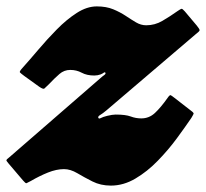

<svg xmlns="http://www.w3.org/2000/svg" viewBox="-75 -560 644 600"><path d="M-5 -347.5Q17 -372 44.5 -404.5Q72 -437 102.5 -468Q133 -499 164.8 -519.5Q196.5 -540 227.5 -540Q257 -540 278.8 -531Q300.5 -522 317.8 -510.5Q335 -499 350.2 -490Q365.5 -481 382 -481Q409 -481 432.5 -494.8Q456 -508.5 480 -525.5Q489.5 -532 492.2 -532.5Q495 -533 502.5 -524.5L540 -480Q549 -469 548.8 -465.5Q548.5 -462 536.5 -453L257.5 -215Q245.5 -205 238.2 -200.8Q231 -196.5 232 -192.5Q233.5 -187.5 239.8 -191Q246 -194.5 260 -198Q276.5 -202 286.5 -202Q317.5 -202 333.5 -196Q349.5 -190 366.5 -190Q391 -190 409.2 -207Q427.5 -224 449 -254.5Q455.5 -264 458.5 -262.5Q461.5 -261 470.5 -254L522 -214Q531 -207.5 530 -204.5Q529 -201.5 523 -191.5Q504 -163.5 477.5 -127.5Q451 -91.5 418.2 -57.8Q385.5 -24 348.2 -2Q311 20 271.5 20Q239.5 20 213.8 7Q188 -6 166.5 -18.8Q145 -31.5 125 -31.5Q101.5 -31.5 74.8 -20.8Q48 -10 21.5 5.5Q10.5 11.5 7.8 12.5Q5 13.5 -3 4L-49 -50Q-55.5 -57.5 -55 -59.8Q-54.5 -62 -46.5 -68L238.5 -315.5Q244.5 -321 250.2 -325Q256 -329 254.5 -332.5Q253 -335.5 249.2 -332.8Q245.5 -330 239.5 -327.5Q230 -324 219.5 -324Q196.5 -324 180.2 -332.8Q164 -341.5 144.5 -341.5Q125.5 -341.5 110.8 -328.8Q96 -316 76.5 -295.5Q67 -286 63.5 -283.2Q60 -280.5 47.5 -289L1 -322.5Q-10.5 -331 -12.8 -333.8Q-15 -336.5 -5 -347.5Z"/></svg>

Font: Besley* Narrow Fatface
Style: Italic
Weight: 900
Width: 4
Italic angle: -13°
Designer: Owen Earl
Foundry: indestructible type*
Version: Version 3.000; ttfautohint (v1.8.3)